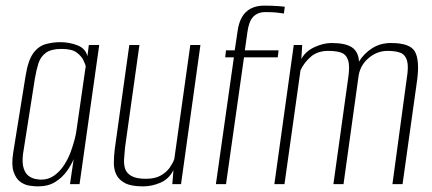

<svg xmlns="http://www.w3.org/2000/svg" viewBox="-20 -655 1537 683"><path d="M114 8Q103 8 85.5 5.5Q68 3 52.5 -8Q37 -19 28.5 -43.5Q20 -68 27 -112L71 -385Q80 -441 98.5 -466Q117 -491 142.5 -498Q168 -505 195 -505Q226 -505 255 -494Q284 -483 291 -455L296 -495H333L263 0H229L242 -89Q234 -69 218 -46.5Q202 -24 177 -8Q152 8 114 8ZM126 -16Q153 -16 173.5 -31Q194 -46 208.5 -68.5Q223 -91 232 -116Q241 -141 246 -161Q251 -181 252 -191L285 -420Q283 -427 276.5 -441Q270 -455 253 -468Q236 -481 199 -481Q162 -481 143 -467Q124 -453 116.5 -429Q109 -405 104 -375L62 -108Q58 -76 64 -57Q70 -38 81.5 -29.5Q93 -21 105.5 -18.5Q118 -16 126 -16Z M489 8Q447 8 425 -3.5Q403 -15 394 -33.5Q385 -52 385 -75Q385 -98 388 -123L440 -495H476L425 -132Q423 -111 421.5 -91Q420 -71 425 -55Q430 -39 447.5 -29Q465 -19 499 -19Q532 -19 552.5 -31Q573 -43 584 -59Q595 -75 600 -89L657 -495H693L624 0H593L597 -50Q581 -18 550.5 -5Q520 8 489 8Z M748 0 812 -451H781L784 -476H815L825 -543Q829 -574 841 -594.5Q853 -615 873 -625Q893 -635 919 -635Q933 -635 947 -634.5Q961 -634 974 -633Q987 -632 993 -631L990 -607Q978 -609 962.5 -610.5Q947 -612 924 -612Q897 -612 881 -595.5Q865 -579 860 -540L851 -476H971L968 -451H848L784 0Z M956 0 1025 -495H1055L1052 -445Q1066 -472 1098 -487Q1130 -502 1159 -502Q1209 -502 1232 -486.5Q1255 -471 1257 -436Q1275 -465 1304 -483.5Q1333 -502 1371 -502Q1439 -502 1456 -471.5Q1473 -441 1464 -371L1412 0H1376L1427 -376Q1434 -418 1428 -439Q1422 -460 1405 -467Q1388 -474 1359 -474Q1322 -474 1292.5 -449.5Q1263 -425 1256 -388L1202 0H1166L1219 -380Q1225 -421 1218 -441.5Q1211 -462 1193 -468Q1175 -474 1148 -474Q1110 -474 1086 -453.5Q1062 -433 1049 -405L992 0Z"/></svg>

Font: Alumni Sans Thin ExtraLight
Style: Italic
Weight: 250
Italic angle: -8°
Version: Version 1.016